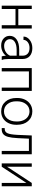

<svg xmlns="http://www.w3.org/2000/svg" viewBox="1374 -1952 588 3377"><g transform="rotate(90 1668.5 -264.0)"><path d="M481.9 0H423.3V-242.2H138.7V0H80.1V-528.3H138.7V-291.5H423.3V-528.3H481.9Z M971.7 0Q962.9 -24.9 960.4 -73.7Q929.7 -33.7 882.1 -12Q834.5 9.8 781.2 9.8Q705.1 9.8 658 -32.7Q610.8 -75.2 610.8 -140.1Q610.8 -217.3 675 -262.2Q739.3 -307.1 854 -307.1H960V-367.2Q960 -423.8 925 -456.3Q890.1 -488.8 823.2 -488.8Q762.2 -488.8 722.2 -457.5Q682.1 -426.3 682.1 -382.3L623.5 -382.8Q623.5 -445.8 682.1 -491.9Q740.7 -538.1 826.2 -538.1Q914.6 -538.1 965.6 -493.9Q1016.6 -449.7 1018.1 -370.6V-120.6Q1018.1 -43.9 1034.2 -5.9V0ZM788.1 -42Q846.7 -42 892.8 -70.3Q939 -98.6 960 -146V-262.2H855.5Q768.1 -261.2 718.8 -230.2Q669.4 -199.2 669.4 -145Q669.4 -100.6 702.4 -71.3Q735.4 -42 788.1 -42Z M1579.6 0H1521V-478H1236.3V0H1177.7V-528.3H1579.6Z M1703.6 -272Q1703.6 -348.1 1733.2 -409.2Q1762.7 -470.2 1816.7 -504.2Q1870.6 -538.1 1939 -538.1Q2044.4 -538.1 2109.9 -464.1Q2175.3 -390.1 2175.3 -268.1V-255.9Q2175.3 -179.2 2145.8 -117.9Q2116.2 -56.6 2062.5 -23.4Q2008.8 9.8 1939.9 9.8Q1835 9.8 1769.3 -64.2Q1703.6 -138.2 1703.6 -260.3ZM1762.2 -255.9Q1762.2 -161.1 1811.3 -100.3Q1860.4 -39.6 1939.9 -39.6Q2019 -39.6 2068.1 -100.3Q2117.2 -161.1 2117.2 -260.7V-272Q2117.2 -332.5 2094.7 -382.8Q2072.3 -433.1 2031.7 -460.7Q1991.2 -488.3 1939 -488.3Q1860.8 -488.3 1811.5 -427Q1762.2 -365.7 1762.2 -266.6Z M2694.3 -528.3V0H2635.7V-478H2419.4L2410.2 -280.3Q2404.3 -170.4 2388.2 -112.5Q2372.1 -54.7 2340.3 -27.3Q2308.6 0 2255.9 0H2233.4V-51.8L2251.5 -52.7Q2301.8 -53.7 2323.7 -101.6Q2345.7 -149.4 2352.5 -272.5L2363.3 -528.3Z M3198.2 -528.3H3256.8V0H3198.2V-434.1L2913.1 0H2855V-528.3H2913.1V-93.8Z"/></g></svg>

Font: RobotoInd Light
Style: Regular
Weight: 300
Designer: Google
Version: Version 2.001151; 2014